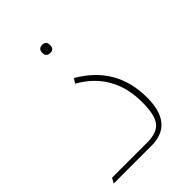

<svg xmlns="http://www.w3.org/2000/svg" viewBox="-184 -708 798 798"><g transform="rotate(-45 215.5 -309.0)"><path d="M208 -570Q184 -570 184 -594Q184 -618 208 -618Q230 -618 230 -594Q230 -570 208 -570ZM10 0 22 -22H229Q287 -22 310 -51.5Q333 -81 333 -155Q333 -326 190 -407L203 -427Q361 -336 361 -154Q361 0 232 0Z"/></g></svg>

Font: Tajawal ExtraLight
Style: Regular
Weight: 275
Designer: Boutros Fonts
Foundry: Created by Boutros International 2017
Version: Version 1.700